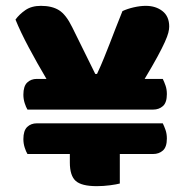

<svg xmlns="http://www.w3.org/2000/svg" viewBox="-20 -629 637 657"><path d="M559 -538Q559 -529 556 -517Q553 -505 544 -485Q535 -465 518.5 -434.5Q502 -404 475 -359H537Q542 -349 546.5 -336Q551 -323 551 -307Q551 -278 537.5 -266Q524 -254 504 -254H74Q69 -262 64.5 -276Q60 -290 60 -305Q60 -334 73 -346.5Q86 -359 106 -359H139Q107 -413 78.5 -466.5Q50 -520 33 -562Q46 -580 67 -594.5Q88 -609 120 -609Q158 -609 182 -594Q206 -579 227 -536L306 -376H312Q326 -406 336 -431Q346 -456 355.5 -480Q365 -504 375 -530.5Q385 -557 399 -591Q416 -599 438 -604Q460 -609 479 -609Q513 -609 536 -591Q559 -573 559 -538ZM390 -102V-1Q379 2 356.5 5Q334 8 311 8Q259 8 239 -10Q219 -28 219 -73V-102H74Q69 -110 64.5 -124Q60 -138 60 -153Q60 -182 73 -194.5Q86 -207 106 -207H537Q542 -197 546.5 -184Q551 -171 551 -155Q551 -126 537.5 -114Q524 -102 504 -102Z"/></svg>

Font: Baloo Thambi 2 ExtraBold
Style: Regular
Weight: 800
Designer: Aadarsh Rajan and Ek Type
Foundry: Ek Type
Version: Version 1.640;hotconv 1.0.111;makeotfexe 2.5.65597; ttfautoh